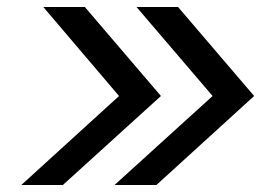

<svg xmlns="http://www.w3.org/2000/svg" viewBox="-20 -634 748 550"><path d="M708 -359 428 -104H308L589 -359L371 -614H490ZM441 -359 160 -104H41L321 -359L104 -614H223Z"/></svg>

Font: Haskoy Medium
Style: Italic
Weight: 500
Designer: Ertekin Erdin
Foundry: Ertekin Erdin
Version: Version 2.000; ttfautohint (v1.8.4.7-5d5b)